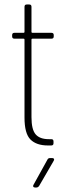

<svg xmlns="http://www.w3.org/2000/svg" viewBox="-20 -647 293 854"><path d="M209 -475H124Q120 -475 120 -471V-126Q120 -71 138.5 -49.5Q157 -28 197 -28H208Q218 -28 218 -18V-10Q218 0 208 0H193Q142 0 115.5 -26.5Q89 -53 89 -124V-471Q89 -475 85 -475H44Q34 -475 34 -485V-491Q34 -501 44 -501H85Q89 -501 89 -505V-617Q89 -627 99 -627H110Q120 -627 120 -617V-505Q120 -501 124 -501H209Q219 -501 219 -491V-485Q219 -475 209 -475ZM129 175 191 63Q194 56 203 56H212Q218 56 220 59.5Q222 63 219 68L154 180Q149 187 142 187H136Q130 187 128 183.5Q126 180 129 175Z"/></svg>

Font: Barlow Condensed Thin
Style: Regular
Weight: 250
Width: 3
Designer: Jeremy Tribby
Foundry: Tribby Type
Version: Version 1.408